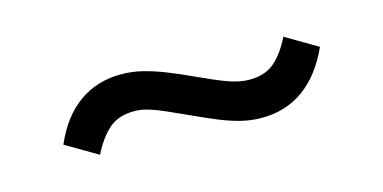

<svg xmlns="http://www.w3.org/2000/svg" viewBox="-33 -469 736 369"><g transform="rotate(-15 335.5 -284.5)"><path d="M455 -209Q434 -209 414 -214Q394 -219 372 -228Q350 -237 322 -250Q300 -260 282 -268Q264 -276 249.5 -280.5Q235 -285 221 -285Q189 -285 170 -268Q151 -251 136 -221L73 -258Q95 -309 131 -334.5Q167 -360 215 -360Q236 -360 256.5 -355Q277 -350 300 -341Q323 -332 351 -319Q383 -304 407 -295Q431 -286 451 -286Q483 -286 502 -303Q521 -320 535 -349L598 -312Q575 -261 539 -235Q503 -209 455 -209Z"/></g></svg>

Font: Nunito Sans 7pt SemiExpanded SemiBold
Style: Regular
Weight: 600
Width: 6
Designer: Vernon Adams
Foundry: Vernon Adams
Version: Version 3.101;gftools[0.9.27]